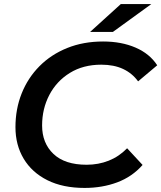

<svg xmlns="http://www.w3.org/2000/svg" viewBox="-20 -914 793 944"><path d="M396 10Q289 10 213 -28Q137 -66 96.5 -133.5Q56 -201 56 -289Q56 -378 86.5 -454.5Q117 -531 174 -588.5Q231 -646 310.5 -678Q390 -710 487 -710Q577 -710 646.5 -680Q716 -650 753 -593L659 -514Q630 -554 585 -575Q540 -596 478 -596Q389 -596 323.5 -555.5Q258 -515 222.5 -447Q187 -379 187 -297Q187 -210 243 -157Q299 -104 406 -104Q464 -104 514.5 -124Q565 -144 605 -185L681 -103Q630 -45 556.5 -17.5Q483 10 396 10ZM423 -757 574 -894H724L535 -757Z"/></svg>

Font: Montserrat SemiBold
Style: Italic
Weight: 600
Italic angle: -11.3°
Designer: Julieta Ulanovsky
Foundry: Julieta Ulanovsky
Version: Version 9.000; ttfautohint (v1.8.4.7-5d5b)